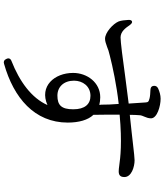

<svg xmlns="http://www.w3.org/2000/svg" viewBox="55 -877 890 1040"><g transform="rotate(90 500.0 -357.0)"><path d="M96 -627C90 -625 87 -618 88 -606C89 -588 91 -569 96 -555C109 -524 156 -481 190 -481C204 -481 216 -486 234 -492C245 -497 260 -502 282 -507C340 -522 443 -544 543 -555C546 -520 547 -487 547 -460C548 -456 548 -453 548 -450C534 -453 522 -455 507 -455C427 -455 375 -384 375 -308C375 -207 447 -124 549 -169C511 -83 422 -18 310 26C297 31 293 41 299 53L300 55C305 66 314 70 326 66C510 14 644 -99 644 -279C644 -339 630 -389 602 -418C601 -463 601 -515 601 -560C753 -574 833 -564 876 -558C891 -556 900 -555 908 -555C927 -555 939 -562 939 -586C939 -624 884 -641 848 -641C836 -641 809 -638 748 -631L695 -625L602 -615C602 -636 603 -653 604 -666C604 -676 608 -685 613 -697C616 -704 621 -716 621 -730C621 -763 555 -782 515 -782C495 -782 476 -776 460 -769C449 -764 444 -756 445 -745C446 -733 453 -728 465 -727C486 -726 502 -725 513 -722C532 -717 534 -714 535 -699L541 -609C499 -604 446 -597 393 -590C300 -577 207 -565 182 -565C151 -566 133 -590 115 -616C108 -625 102 -629 96 -627ZM417 -313C417 -360 447 -402 499 -402C544 -402 572 -372 572 -309C572 -245 550 -223 498 -223C450 -223 417 -258 417 -313Z"/></g></svg>

Font: 寒蝉锦书宋 Text
Style: Regular
Weight: 400
Designer: 寒蝉锦书宋{Warren} 思源宋体{Ryoko NISHIZUKA 西塚涼子 (kana & ideographs); Frank Grießhammer (Latin, Greek & Cyrillic); Wenlong ZHANG 
Foundry: Adobe & ChillType
Version: Version 2.000;Glyphs 3.1.1 (3135)